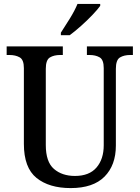

<svg xmlns="http://www.w3.org/2000/svg" viewBox="-20 -951 714 981"><path d="M341 10Q231 10 166.5 -42Q102 -94 102 -216V-603Q102 -646 80.5 -658Q59 -670 29 -670H14V-714H301V-670H287Q256 -670 235 -657.5Q214 -645 214 -599V-210Q214 -124 255.5 -88Q297 -52 363 -52Q436 -52 473 -95Q510 -138 510 -209V-603Q510 -646 489 -658Q468 -670 438 -670H424V-714H659V-670H645Q614 -670 593 -657.5Q572 -645 572 -599V-207Q572 -107 514 -48.5Q456 10 341 10ZM291 -784Q312 -816 337 -856.5Q362 -897 376 -931H492V-921Q480 -904 453 -875.5Q426 -847 394 -818.5Q362 -790 336 -771H291Z"/></svg>

Font: Noto Serif Georgian SemiCondensed Medium
Style: Regular
Weight: 500
Width: 4
Designer: Monotype Design Team, Akaki Razmadze
Foundry: Google LLC
Version: Version 2.003; ttfautohint (v1.8.4.7-5d5b)